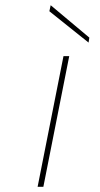

<svg xmlns="http://www.w3.org/2000/svg" viewBox="-20 -715 384 735"><path d="M223 -500H245L146 0H124ZM174 -695 322 -571 319 -552 169 -672Z"/></svg>

Font: Albert Sans Thin
Style: Italic
Weight: 250
Italic angle: -11.25°
Designer: Andreas Rasmussen
Foundry: a.Foundry
Version: Version 1.025